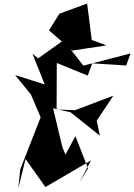

<svg xmlns="http://www.w3.org/2000/svg" viewBox="-20 -978 756 1082"><path d="M525 -298 619 -439 403 -357 299 -361 300 -623 474 -552 500 -621 691 -609 716 -677 450 -608 338 -751 195 -649 163 -675 232 -502 65 -555 154 -446 209 -317 94 -23 83 84 124 -82 236 76 493 -74 428 49 476 -29 405 -211 349 -107 332 -147 279 -368 378 -345 543 -213ZM497 -753 471 -958 315 -901 256 -807 387 -693 580 -722Z"/></svg>

Font: Asimov Silicon
Style: Regular
Weight: 400
Designer: Google
Version: Version 2.000980; 2014